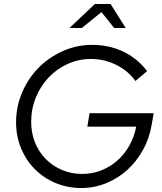

<svg xmlns="http://www.w3.org/2000/svg" viewBox="-20 -936 814 967"><path d="M745 -314Q734 -243 701.5 -183.5Q669 -124 622 -81Q575 -38 515 -13.5Q455 11 389 11Q320 11 259.5 -14.5Q199 -40 155 -84.5Q111 -129 86 -189.5Q61 -250 61 -320Q61 -399 91.5 -470.5Q122 -542 174 -594.5Q226 -647 296 -678.5Q366 -710 443 -710Q530 -710 601 -676Q672 -642 721 -578L662 -528Q626 -579 566 -609Q506 -639 438 -639Q376 -639 321 -614Q266 -589 225.5 -546.5Q185 -504 161 -446Q137 -388 137 -322Q137 -266 156.5 -218Q176 -170 210.5 -135Q245 -100 292 -80Q339 -60 394 -60Q444 -60 489 -77.5Q534 -95 570 -126.5Q606 -158 631 -202Q656 -246 666 -298H420L431 -366H754ZM555 -795 491 -875 392 -795H330L458 -916H537L613 -795Z"/></svg>

Font: Red Hat Display
Style: Italic
Weight: 400
Italic angle: -12°
Designer: Pentagram / MCKL
Foundry: Pentagram / MCKL
Version: Version 1.003; Red Hat Display Italic